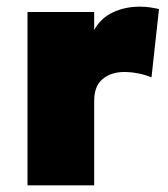

<svg xmlns="http://www.w3.org/2000/svg" viewBox="-20 -556 505 576"><path d="M62.5 0V-520H262.5V-466Q282 -501.5 318.5 -518.8Q355 -536 399 -536Q417.5 -536 430.8 -533.8Q444 -531.5 457 -529L434.5 -324Q416 -331.5 394.8 -335.8Q373.5 -340 352.5 -340Q313.5 -340 288 -319Q262.5 -298 262.5 -253V0Z"/></svg>

Font: Geologica Roman Black
Style: Regular
Weight: 900
Designer: Sindre Bremnes, Frode Helland
Foundry: Monokrom Skriftforlag AS
Version: Version 1.010;gftools[0.9.28]